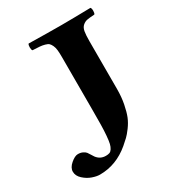

<svg xmlns="http://www.w3.org/2000/svg" viewBox="-232 -741 766 845"><g transform="rotate(-30 151.0 -318.5)"><path d="M280.8 -522V-279.8Q280.8 -238.8 273.9 -204.1Q267.1 -169.4 258.1 -147.2Q249 -125 233.4 -104Q217.8 -83 207 -72.8Q196.3 -62.5 179.2 -47.9Q110.8 9.8 27.8 9.8Q11.2 9.8 -10.5 2.2Q-32.2 -5.4 -51 -22.5Q-69.8 -39.6 -69.8 -61Q-69.8 -81.1 -48.8 -99.1Q-27.8 -117.2 -12.2 -117.2Q2 -117.2 12.2 -112.1Q22.5 -106.9 26.9 -101.3Q31.2 -95.7 37.1 -85.7Q43 -75.7 45.9 -71.8Q63 -48.8 91.8 -48.8Q103 -48.8 110.4 -51.5Q117.7 -54.2 123.5 -63.2Q129.4 -72.3 132.6 -85.4Q135.7 -98.6 137.9 -123.8Q140.1 -148.9 140.6 -179.4Q141.1 -210 141.1 -257.8V-522Q141.1 -543.5 139.6 -557.4Q138.2 -571.3 133.3 -581.8Q128.4 -592.3 122.8 -597.7Q117.2 -603 104.5 -606.4Q91.8 -609.9 79.3 -610.8Q66.9 -611.8 43.9 -612.8Q39.6 -617.2 39.6 -629.9Q39.6 -642.6 43.9 -647Q143.6 -645 210 -645Q260.3 -645 357.9 -647Q362.3 -642.6 362.3 -629.9Q362.3 -617.2 357.9 -612.8Q332 -611.3 319.8 -608.9Q307.6 -606.4 297.4 -597.4Q287.1 -588.4 283.9 -571Q280.8 -553.7 280.8 -522Z"/></g></svg>

Font: Linux Libertine G
Style: Bold
Weight: 700
Designer: Philipp H. Poll
Foundry: Philipp H. Poll
Version: Version 5.0.3